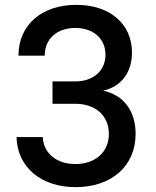

<svg xmlns="http://www.w3.org/2000/svg" viewBox="-20 -760 640 790"><path d="M404 -387C478 -403 523 -461 523 -544C523 -662 432 -740 294 -740C151 -740 56 -657 56 -531H164C164 -600 214 -645 290 -645C364 -645 414 -601 414 -535C414 -469 364 -425 290 -425H196V-333H290C373 -333 428 -284 428 -209C428 -135 373 -85 290 -85C212 -85 159 -130 156 -196H48C51 -73 148 10 291 10C439 10 538 -77 538 -209C538 -305 487 -370 404 -387Z"/></svg>

Font: Tekne LDO SemiBold
Style: Regular
Weight: 600
Monospace: yes
Designer: Alessio Laiso, Mario Rullo, Paolo Rosset
Foundry: Alessio Laiso
Version: Version 1.000;hotconv 1.0.109;makeotfexe 2.5.65596